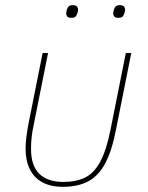

<svg xmlns="http://www.w3.org/2000/svg" viewBox="-20 -711 573 743"><path d="M166 -506 109 -221Q105 -203 102.5 -180.5Q100 -158 100 -135Q100 -70 132 -38.5Q164 -7 225 -7Q275 -7 309.5 -24Q344 -41 368 -85.5Q392 -130 408 -211L467 -506H488L429 -210Q413 -127 387 -78.5Q361 -30 321 -9Q281 12 223 12Q176 12 144 -5.5Q112 -23 95.5 -56Q79 -89 79 -135Q79 -156 82 -180Q85 -204 89 -226L145 -506ZM256 -642Q244 -642 240 -647.5Q236 -653 236 -659Q236 -663 237 -666.5Q238 -670 239 -674Q241 -681 245.5 -686Q250 -691 262 -691Q274 -691 278 -685.5Q282 -680 282 -674Q282 -670 281.5 -667Q281 -664 279 -659Q277 -652 272.5 -647Q268 -642 256 -642ZM438 -642Q426 -642 422 -647.5Q418 -653 418 -659Q418 -663 419 -666.5Q420 -670 421 -674Q423 -681 427.5 -686Q432 -691 444 -691Q456 -691 460 -685.5Q464 -680 464 -674Q464 -670 463.5 -667Q463 -664 461 -659Q459 -652 454.5 -647Q450 -642 438 -642Z"/></svg>

Font: IBM Plex Sans Thin
Style: Italic
Weight: 250
Italic angle: -11.31°
Designer: Mike Abbink, Paul van der Laan, Pieter van Rosmalen
Foundry: Bold Monday
Version: Version 3.201